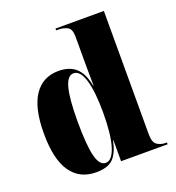

<svg xmlns="http://www.w3.org/2000/svg" viewBox="-138 -871 910 992"><g transform="rotate(-20 317.0 -375.0)"><path d="M223 10Q132 10 84 -59.5Q36 -129 36 -270Q36 -410 83 -479.5Q130 -549 217 -549Q277 -549 312 -517.5Q347 -486 360 -416H362Q361 -470 361 -517Q361 -564 361 -595V-686Q361 -727 340 -738.5Q319 -750 289 -750H278V-760H544V-83Q544 -37 564 -23.5Q584 -10 611 -10H618V0H362V-116H360Q347 -51 317.5 -20.5Q288 10 223 10ZM285 -19Q321 -19 341 -83.5Q361 -148 361 -269Q361 -382 342 -446.5Q323 -511 286 -511Q252 -511 236.5 -452Q221 -393 221 -270Q221 -141 236 -80Q251 -19 285 -19Z"/></g></svg>

Font: Noto Serif Display SemiCondensed Black
Style: Regular
Weight: 900
Width: 4
Designer: Monotype Design Team
Foundry: Monotype Imaging Inc.
Version: Version 2.009